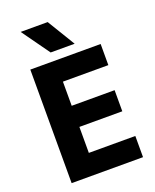

<svg xmlns="http://www.w3.org/2000/svg" viewBox="-173 -1062 939 1160"><g transform="rotate(-20 297.0 -482.0)"><path d="M387.2 -785.2H232.9L105 -963.9H278.8ZM541 0H82V-730H534.2V-594.2H242.2V-439H518.1V-303.2H242.2V-136.2H541Z"/></g></svg>

Font: Sora
Style: Bold
Weight: 700
Designer: Jonathan Barnbrook, Julián Moncada
Foundry: Barnbrook Fonts
Version: Version 2.000